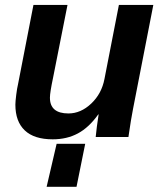

<svg xmlns="http://www.w3.org/2000/svg" viewBox="-20 -548 651 768"><path d="M320.8 27.3 286.1 199.2H166.5L206.5 27.3ZM250 -528.3 192.4 -237.8Q179.7 -177.7 179.7 -157.2Q179.7 -94.2 253.9 -94.2Q303.2 -94.2 345 -133.8Q386.7 -173.3 397.9 -232.4L455.6 -528.3H593.3L512.2 -112.8Q504.4 -74.2 493.7 0H362.8Q362.8 -4.4 367.4 -41Q372.1 -77.6 374.5 -90.3H373Q335.9 -38.1 291.7 -14.4Q247.6 9.3 190.9 9.3Q116.7 9.3 79.1 -26.4Q41.5 -62 41.5 -129.4Q41.5 -141.6 44.9 -168.7Q48.3 -195.8 51.8 -209.5L113.8 -528.3Z"/></svg>

Font: Liberation Sans
Style: Bold Italic
Weight: 700
Italic angle: -12°
Designer: Steve Matteson
Foundry: Ascender Corporation
Version: Version 2.1.5